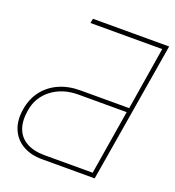

<svg xmlns="http://www.w3.org/2000/svg" viewBox="-132 -832 850 935"><g transform="rotate(20 292.5 -364.0)"><path d="M463.9 0H191.4Q131.3 0 89.6 -24.9Q47.9 -49.8 29.8 -94.2Q11.7 -138.7 21.5 -197.3Q30.8 -253.9 62 -294.7Q93.3 -335.4 142.6 -357.4Q191.9 -379.4 254.9 -378.9H504.9L557.6 -704.1H185.5L190.4 -727.5H585ZM445.3 -22.5 500 -356.4H250Q168.9 -356.4 112.5 -313.5Q56.2 -270.5 44.9 -199.2Q35.6 -143.6 50.3 -104Q64.9 -64.5 101.8 -43.7Q138.7 -22.9 195.3 -22.5Z"/></g></svg>

Font: Inter 28pt Thin
Style: Italic
Weight: 250
Italic angle: -9.3988°
Designer: Rasmus Andersson
Foundry: rsms
Version: Version 4.001;git-66647c0bb